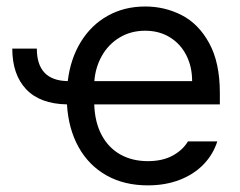

<svg xmlns="http://www.w3.org/2000/svg" viewBox="-20 -557 736 588"><path d="M187.5 -308.6Q195.8 -377 227.5 -428.7Q259.3 -480.5 310.1 -508.8Q360.8 -537.1 424.8 -537.1Q484.9 -537.1 536.6 -510.5Q588.4 -483.9 620.8 -424.6Q653.3 -365.2 653.3 -272.5V-237.3H268.6Q270.5 -182.1 291.5 -143.1Q312.5 -104 348.9 -83.7Q385.3 -63.5 432.6 -63.5Q477.5 -63.5 508.5 -80.3Q539.6 -97.2 555.7 -124H645.5Q632.8 -84 603.3 -53.5Q573.7 -22.9 530 -6.1Q486.3 10.7 432.6 10.7Q360.4 10.7 306.2 -19.8Q252 -50.3 220.7 -106.4Q189.5 -162.6 185.1 -237.3Q102.5 -238.8 60.1 -283.7Q17.6 -328.6 17.6 -408.2H92.8Q92.8 -310.1 187.5 -308.6ZM568.4 -308.6Q568.4 -353 550.5 -387.9Q532.7 -422.9 500 -442.9Q467.3 -462.9 424.8 -462.9Q380.4 -462.9 345.9 -441.9Q311.5 -420.9 291.7 -385.5Q272 -350.1 269 -308.6Z"/></svg>

Font: Pretendard JP
Style: Regular
Weight: 400
Designer: Base glyphs from Inter by Rasmus Andersson; Hangeul glyphs from Noto Sans CJK(Source Han Sans) by Jang Soo-young and Kan
Foundry: Kil Hyung-jin
Version: Version 1.309